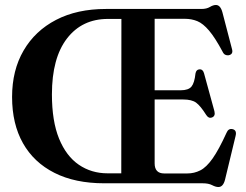

<svg xmlns="http://www.w3.org/2000/svg" viewBox="-20 -736 986 771"><path d="M405 -700H788.5Q809.5 -700 822.8 -708Q836 -716 847 -716Q865 -716 873 -687L912 -537.5Q917 -518 898 -514Q891.5 -513 884.8 -516Q878 -519 873.5 -529Q843.5 -585 819.5 -613.2Q795.5 -641.5 772.5 -651Q749.5 -660.5 722 -660.5H601V-373.5H705.5Q736.5 -373.5 748.8 -388.2Q761 -403 765 -441Q768 -457 781 -457.5Q795 -458.5 799.5 -441L841 -289.5Q846 -269.5 830.5 -264Q817.5 -259.5 808 -274.5Q785 -311 767.5 -323.8Q750 -336.5 715.5 -336.5H601V-80Q601 -39.5 639.5 -39.5H732Q760 -39.5 784.2 -51.8Q808.5 -64 833.5 -99.2Q858.5 -134.5 889.5 -202.5Q897 -221 913.5 -217.5Q932 -213.5 926 -190L883.5 -14Q876 15 857 15Q846 15 831.8 7.5Q817.5 0 793.5 0H398.5Q281.5 0 198.8 -41.8Q116 -83.5 72.2 -161Q28.5 -238.5 28.5 -346.5Q28.5 -454 74.8 -533.2Q121 -612.5 205.2 -656.2Q289.5 -700 405 -700ZM188.5 -357Q188.5 -249.5 217.2 -179.2Q246 -109 296.5 -74.5Q347 -40 412 -40H467L467.5 -660H413.5Q309.5 -660 249 -581.5Q188.5 -503 188.5 -357Z"/></svg>

Font: Fraunces 144pt S050 SemiBold
Style: Regular
Weight: 600
Version: Version 1.000; ttfautohint (v1.8.3)